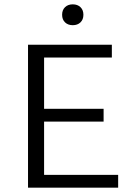

<svg xmlns="http://www.w3.org/2000/svg" viewBox="-20 -864 622 884"><path d="M350.5 -761Q337 -748 315 -748Q293 -748 279.5 -761Q266 -774 266 -796Q266 -818 279.5 -831Q293 -844 315 -844Q337 -844 350.5 -831Q364 -818 364 -796Q364 -774 350.5 -761ZM183 -59H524V0H109V-658H495V-599H183V-363H457V-304H183Z"/></svg>

Font: EauTestInfant
Style: Regular
Weight: 400
Designer: Christian Thalmann (Catharsis Fonts)
Version: Version 0.001;PS 000.001;hotconv 1.0.88;makeotf.lib2.5.64775